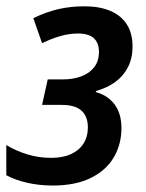

<svg xmlns="http://www.w3.org/2000/svg" viewBox="-27 -570 457 600"><path d="M137.7 9.8Q95.2 9.8 57.1 1Q19 -7.8 -7.3 -22.5V-116.7Q21.5 -99.1 57.4 -87.9Q93.3 -76.7 133.3 -76.7Q168.5 -76.7 193.8 -87.9Q219.2 -99.1 233.4 -120.6Q247.6 -142.1 247.6 -171.9Q247.6 -205.6 228 -223.9Q208.5 -242.2 165.5 -242.2H104.5L122.1 -321.8H168.5Q201.2 -321.8 226.8 -331.3Q252.4 -340.8 267.3 -359.9Q282.2 -378.9 282.2 -407.7Q282.2 -436 266.1 -450.7Q250 -465.3 216.8 -465.3Q189.9 -465.3 162.4 -457.5Q134.8 -449.7 104.5 -435.1L77.1 -513.2Q116.2 -532.2 154.5 -541.3Q192.9 -550.3 237.3 -550.3Q283.7 -550.3 317.4 -536.1Q351.1 -522 369.1 -494.1Q387.2 -466.3 387.2 -424.8Q387.2 -388.2 373 -360.4Q358.9 -332.5 333.5 -314Q308.1 -295.4 272.9 -285.6L272.5 -282.2Q310.1 -272 331.3 -243.4Q352.5 -214.8 352.5 -169.9Q352.5 -118.7 328.4 -77.9Q304.2 -37.1 256.3 -13.7Q208.5 9.8 137.7 9.8Z"/></svg>

Font: Open Sans SemiCondensed SemiBold
Style: Italic
Weight: 600
Width: 4
Italic angle: -12°
Designer: Monotype Design Team
Foundry: Monotype Imaging Inc.
Version: Version 3.000